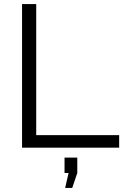

<svg xmlns="http://www.w3.org/2000/svg" viewBox="-20 -730 623 949"><path d="M337 199 362 125V49H299V125H319L302 199ZM569 0V-62H159V-710H89V0Z"/></svg>

Font: Raleway Reg
Style: Regular
Weight: 400
Designer: Matt McInerney, Pablo Impallari, Rodrigo Fuenzalida
Foundry: Matt McInerney, Pablo Impallari, Rodrigo Fuenzalida
Version: Version 3.00 July 28, 2015